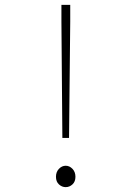

<svg xmlns="http://www.w3.org/2000/svg" viewBox="-20 -767 540 789"><path d="M222.2 -9.3Q210 -20.5 210 -40.5Q210 -60.5 222.2 -73.2Q234.4 -85.9 250 -85.9Q265.6 -85.9 277.8 -73.2Q290 -60.5 290 -40.5Q290 -20.5 277.8 -9.3Q265.6 2 250 2Q234.4 2 222.2 -9.3ZM232.4 -677.7V-747.1H268.6V-677.7L263.7 -200.2H236.3Z"/></svg>

Font: GenEi Gothic M ExtraLight
Style: Regular
Weight: 200
Designer: o_tamon (Modified); [Source Han Sans]
Ryoko NISHIZUKA  (kana & ideographs); Paul D. Hunt (Latin, Greek & Cyrillic); Wenl
Version: Version 1.1a;Original Version 1.004